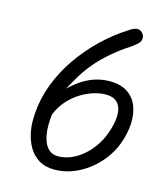

<svg xmlns="http://www.w3.org/2000/svg" viewBox="-134 -1035 996 1146"><g transform="rotate(15 364.5 -462.0)"><path d="M309.5 7.5Q251 7.5 212 -17.2Q173 -42 150.8 -80.2Q128.5 -118.5 119.2 -160.5Q110 -202.5 110 -237.5Q110 -350.5 145.5 -451.5Q181 -552.5 244.5 -644Q302.5 -727.5 375 -795.8Q447.5 -864 520 -909Q532.5 -918.5 546.8 -925.2Q561 -932 572 -932Q586 -932 597.2 -923.5Q608.5 -915 613.8 -901.2Q619 -887.5 614 -872Q610 -859 594.8 -846.2Q579.5 -833.5 564.5 -822Q501 -782.5 436.2 -724.8Q371.5 -667 323 -597Q312.5 -582 302.8 -566Q293 -550 281.2 -529Q269.5 -508 252.5 -477Q296 -519.5 336.5 -543.2Q377 -567 413.5 -576.8Q450 -586.5 481 -587.5Q556 -590.5 601.2 -561.5Q646.5 -532.5 665.5 -482.8Q684.5 -433 680.8 -371.8Q677 -310.5 653.5 -247.5Q634 -195 599 -148.8Q564 -102.5 518 -67.5Q472 -32.5 419 -12.5Q366 7.5 309.5 7.5ZM309.5 -75Q350 -75 388.2 -91Q426.5 -107 460.2 -135.2Q494 -163.5 520.2 -200.5Q546.5 -237.5 562.5 -279.5Q588.5 -348 589.5 -399.5Q590.5 -451 564.8 -479Q539 -507 484 -505Q452.5 -504 414.2 -492Q376 -480 337.2 -456Q298.5 -432 265.2 -395Q232 -358 211 -306.5Q207 -268.5 207 -237.5Q207 -209 212 -180.2Q217 -151.5 228.5 -127.8Q240 -104 260 -89.5Q280 -75 309.5 -75Z"/></g></svg>

Font: Edu AU VIC WA NT Hand Medium
Style: Regular
Weight: 500
Version: Version 1.001